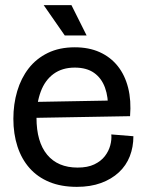

<svg xmlns="http://www.w3.org/2000/svg" viewBox="-20 -714 562 747"><path d="M279 13Q218 13 172 -6Q126 -25 95 -60Q64 -95 48 -144Q32 -193 32 -252Q32 -309 47 -359.5Q62 -410 91.5 -448Q121 -486 166 -508Q211 -530 271 -530Q326 -530 368 -511Q410 -492 438 -457Q466 -422 478.5 -372.5Q491 -323 486 -262L88 -255V-317L419 -323L400 -287Q402 -336 388.5 -373Q375 -410 346 -430.5Q317 -451 271 -451Q222 -451 188.5 -426.5Q155 -402 138.5 -357.5Q122 -313 122 -256Q122 -162 163.5 -112Q205 -62 282 -62Q321 -62 347 -74.5Q373 -87 388 -106.5Q403 -126 409 -148.5Q415 -171 413 -191L499 -184Q499 -142 485 -106Q471 -70 442.5 -43.5Q414 -17 373 -2Q332 13 279 13ZM232 -576 150 -694H258L317 -576Z"/></svg>

Font: Bricolage Grotesque 96pt ExtraBold 96pt
Style: Regular
Weight: 400
Version: Version 1.001;gftools[0.9.33.dev8+g029e19f]